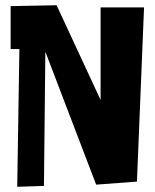

<svg xmlns="http://www.w3.org/2000/svg" viewBox="-20 -715 597 740"><path d="M54.7 -525.9H21V-691.4L198.2 -694.8L367.7 -329.6V-686.5H535.2L507.8 -15.1L350.6 -3.4L154.8 -515.6L149.4 1.5L46.4 4.9Z"/></svg>

Font: Some Time Later
Style: Regular
Weight: 400
Version: Version 003.300